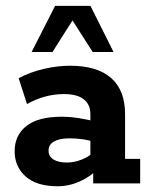

<svg xmlns="http://www.w3.org/2000/svg" viewBox="-20 -639 524 669"><path d="M180.3 10Q108 10 69.5 -24Q31 -58 31 -112Q31 -167.5 71.9 -199.9Q112.8 -232.3 195.3 -232.3Q222.8 -232.3 255.3 -227.3Q287.8 -222.3 312.4 -214.8L294.9 -203V-241.6Q294.9 -274.8 271.9 -293Q249 -311.2 202.6 -311.2Q169.1 -311.2 136.5 -302.3Q103.9 -293.4 74.1 -276.4L45 -366.5Q85.8 -388.3 133.4 -399.1Q181 -410 223.4 -410Q318.5 -410 367.2 -367.2Q415.8 -324.4 415.8 -241.4V-85.5H468.4V0H304.7V-65.8L322.8 -52.2Q295.5 -23.5 258 -6.8Q220.6 10 180.3 10ZM213.1 -72.7Q239.5 -72.7 266 -83.5Q292.5 -94.4 306.2 -109.8L294.9 -78V-171.2L312.2 -143.2Q290.3 -150.7 267.3 -153.8Q244.3 -157 222.1 -157Q187.2 -157 168.2 -146.1Q149.2 -135.3 149.2 -113.8Q149.2 -94.1 166.1 -83.4Q183 -72.7 213.1 -72.7ZM90.2 -457.8 172 -618.6H295.1L375.7 -457.8H303L232.6 -567.8L162.8 -457.8Z"/></svg>

Font: Rokkitt SemiBold
Style: Regular
Weight: 600
Designer: Vernon Adams
Foundry: Vernon Adams
Version: Version 3.103